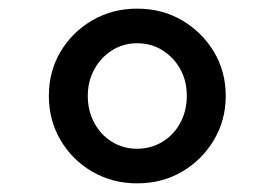

<svg xmlns="http://www.w3.org/2000/svg" viewBox="-20 -731 640 444"><path d="M297 -307Q240 -307 193.5 -334Q147 -361 120 -407Q93 -453 93 -509Q93 -566 120 -611.5Q147 -657 193.5 -684Q240 -711 297 -711Q355 -711 401 -684Q447 -657 474.5 -611.5Q502 -566 502 -509Q502 -453 474.5 -407Q447 -361 401 -334Q355 -307 297 -307ZM297 -387Q329 -387 355.5 -403Q382 -419 397 -447Q412 -475 412 -509Q412 -544 397 -571Q382 -598 356 -614.5Q330 -631 297 -631Q265 -631 239 -614.5Q213 -598 198 -570.5Q183 -543 183 -509Q183 -475 198 -447Q213 -419 239 -403Q265 -387 297 -387Z"/></svg>

Font: Red Hat Mono SemiBold
Style: Regular
Weight: 600
Monospace: yes
Designer: Pentagram, MCKL
Foundry: Pentagram, MCKL
Version: Version 1.023